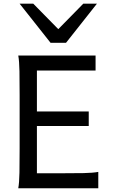

<svg xmlns="http://www.w3.org/2000/svg" viewBox="-20 -1011 606 1031"><path d="M456.5 -412.6V-334.5H178.2V-80.6H307.1Q379.9 -80.6 429.2 -81.5Q478.5 -82.5 507.8 -87.9V0H78.1Q83.5 -29.3 84.5 -84.7Q85.4 -140.1 85.4 -212.4V-500.5Q85.4 -572.8 84.5 -628.2Q83.5 -683.6 78.1 -712.9H493.2V-632.3H178.2V-412.6ZM158.7 -991.2 293 -854.5 427.2 -991.2H500.5L334.5 -781.2H251.5L85.4 -991.2Z"/></svg>

Font: Andika FrenchTight
Style: Regular
Weight: 400
Designer: Victor Gaultney, Annie Olsen, Julie Remington, Don Collingsworth, Eric Hays, Becca Hirsbrunner
Foundry: SIL International
Version: Version 5.000 ; Dig1 Dig4Opn Dig7 LnSpcTght